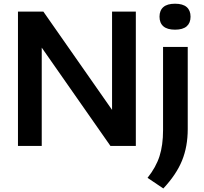

<svg xmlns="http://www.w3.org/2000/svg" viewBox="-20 -804 1125 1058"><path d="M597.5 -740H728.5V0H588.5L210 -541.5V0H79V-740H219L597.5 -198.5ZM793 176Q839.5 117.5 859 56.8Q878.5 -4 878.5 -87V-545.5H1014.5V-92.5Q1014.5 3.5 983.2 80.5Q952 157.5 880 234.5ZM859 -712Q859 -746.5 880.2 -765Q901.5 -783.5 944.5 -783.5Q987.5 -783.5 1008.8 -765Q1030 -746.5 1030 -712Q1030 -677.5 1008.8 -659Q987.5 -640.5 944.5 -640.5Q901.5 -640.5 880.2 -659Q859 -677.5 859 -712Z"/></svg>

Font: Encode Sans Semi Expanded SmBd
Style: Regular
Weight: 600
Width: 6
Designer: Multiple Designers
Foundry: Impallari Type
Version: Version 2.000